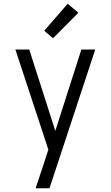

<svg xmlns="http://www.w3.org/2000/svg" viewBox="-20 -794 590 1024"><path d="M170 210Q180 179 190.5 148.5Q201 118 211 87L238 4L62 -530H136L275 -96L414 -530H488L244 210ZM263 -590 216 -630 341 -774 398 -726Z"/></svg>

Font: Lode
Style: Regular
Weight: 400
Monospace: yes
Designer: Belleve Invis
Foundry: Belleve Invis
Version: Version 29.2.0; ttfautohint (v1.8.3)